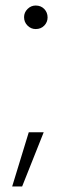

<svg xmlns="http://www.w3.org/2000/svg" viewBox="-20 -551 230 694"><path d="M109 -446Q92 -446 79.5 -458.5Q67 -471 67 -489Q67 -506 79.5 -518.5Q92 -531 109 -531Q128 -531 140 -518.5Q152 -506 152 -488Q152 -471 140 -458.5Q128 -446 109 -446ZM24 123 84 -73H138L60 123Z"/></svg>

Font: DM Sans 11pt ExtraLight
Style: Regular
Weight: 250
Version: Version 4.004;gftools[0.9.30]